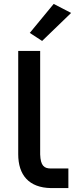

<svg xmlns="http://www.w3.org/2000/svg" viewBox="-20 -960 401 980"><path d="M254 -940 132 -792 195 -751 343 -894ZM185 -172V-700H73V-173C73 -66 128 -2 240 0H329V-100H240C206 -100 187 -113 185 -172Z"/></svg>

Font: Mint Spirit No2
Style: Bold
Weight: 700
Designer: HARENDAL Hirwen
Foundry: Arkandis Digital Foundry.
Version: Version 1.004;FFEdit